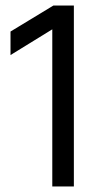

<svg xmlns="http://www.w3.org/2000/svg" viewBox="-20 -674 363 694"><path d="M18 -475V-560L173 -654H247V0H169V-568Z"/></svg>

Font: Hind
Style: Regular
Weight: 400
Designer: Manushi Parikh, Satya Rajpurohit
Foundry: Indian Type Foundry
Version: Version 2.000;PS 1.0;hotconv 1.0.79;makeotf.lib2.5.61930